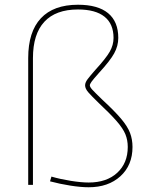

<svg xmlns="http://www.w3.org/2000/svg" viewBox="-20 -780 630 810"><path d="M354 10Q321 10 276.5 3Q232 -4 191 -15L197 -35Q235 -24 279 -17Q323 -10 354 -10Q430 -10 474.5 -51Q519 -92 519 -160Q519 -189 509 -213.5Q499 -238 472.5 -268.5Q446 -299 397 -345Q367 -374 353 -390Q339 -406 339 -420Q339 -432 350 -446.5Q361 -461 383 -486Q427 -534 443 -562Q459 -590 459 -620Q459 -679 421 -709.5Q383 -740 309 -740Q215 -740 167 -688Q119 -636 119 -535V0H99V-535Q99 -646 152.5 -703Q206 -760 309 -760Q393 -760 436 -724.5Q479 -689 479 -620Q479 -586 461.5 -554.5Q444 -523 398 -473Q373 -445 366 -435Q359 -425 359 -420Q359 -413 369.5 -401.5Q380 -390 411 -360Q463 -312 490.5 -279.5Q518 -247 528.5 -219.5Q539 -192 539 -160Q539 -83 488 -36.5Q437 10 354 10Z"/></svg>

Font: M PLUS 2 Thin Thin
Style: Regular
Weight: 250
Version: Version 1.001